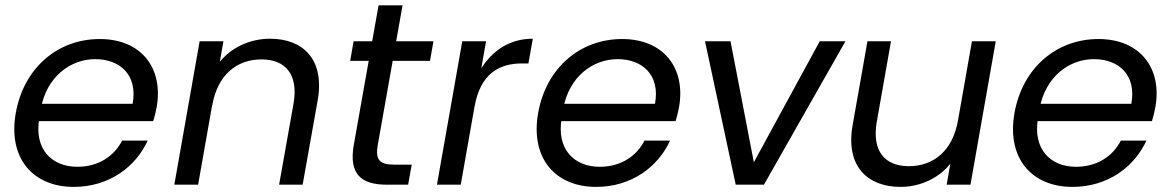

<svg xmlns="http://www.w3.org/2000/svg" viewBox="-20 -706 4478 734"><path d="M111.1 -242.9H565.8C571.5 -261.6 575.5 -277.7 579 -296.9C605.1 -445.4 520.4 -556.8 361.4 -556.8C201.6 -556.8 71.4 -447.8 40.4 -274.5C9.4 -101.3 105.9 8.5 261.9 8.5C398.2 8.5 499.1 -69 544.7 -168.6H446.9C416.9 -110 357.7 -68.4 275.5 -68.4C178.2 -68.4 109.2 -135.3 130.4 -254.9L136.1 -290.1C158.1 -412.5 249 -479.9 344.1 -479.9C437.7 -479.9 507.4 -420.5 487 -309.2H124.1Z M646.4 0H737.4L834.2 -548.3H743.2ZM1047 0H1137L1194.5 -322.6C1222 -479.7 1138.2 -558 1011.9 -558C915.1 -558 821.4 -503.6 785.6 -409.5L791.4 -302.9C811.6 -420.5 885.9 -478.9 979.5 -478.9C1071.3 -478.9 1121.4 -421.7 1102.2 -310.2Z M1332.2 -150.3C1313.4 -40 1361.3 0 1457.8 0H1540.2L1554 -76.6H1487.2C1430.9 -76.6 1414.5 -95.6 1423.9 -150.3L1518.9 -685.6H1427.2ZM1623.9 -473.2 1637 -548.3H1331.8L1318.7 -473.2Z M1793.9 -297.6C1816.6 -425.1 1888.8 -463.5 1976 -463.5H2000.1L2016.9 -558C1879.7 -558 1793.7 -448.8 1767.5 -302.5ZM1650.4 0H1741.4L1838.2 -548.3H1747.2Z M2108.1 -242.9H2562.8C2568.5 -261.6 2572.5 -277.7 2576 -296.9C2602.1 -445.4 2517.4 -556.8 2358.4 -556.8C2198.6 -556.8 2068.4 -447.8 2037.4 -274.5C2006.4 -101.3 2102.9 8.5 2258.9 8.5C2395.2 8.5 2496.1 -69 2541.7 -168.6H2443.9C2413.9 -110 2354.7 -68.4 2272.5 -68.4C2175.2 -68.4 2106.2 -135.3 2127.4 -254.9L2133.1 -290.1C2155.1 -412.5 2246 -479.9 2341.1 -479.9C2434.7 -479.9 2504.4 -420.5 2484 -309.2H2121.1Z M2675.2 -548.3 2792.6 0H2900.5L3212.1 -548.3H3113.8L2861.9 -85.6L2772.7 -548.3Z M3786.7 -548.3H3695.7L3599 0H3690ZM3386.2 -548.3H3296.2L3239.4 -227C3211.9 -69.8 3296.7 8.5 3423 8.5C3518.1 8.5 3612.7 -45.9 3646.5 -140.1L3642.5 -246.7C3622.5 -129.1 3548.2 -70.7 3454.7 -70.7C3362.9 -70.7 3312.7 -127.8 3331.7 -239.4Z M3929.1 -242.9H4383.8C4389.5 -261.6 4393.5 -277.7 4397 -296.9C4423.1 -445.4 4338.4 -556.8 4179.4 -556.8C4019.6 -556.8 3889.4 -447.8 3858.4 -274.5C3827.4 -101.3 3923.9 8.5 4079.9 8.5C4216.2 8.5 4317.1 -69 4362.7 -168.6H4264.9C4234.9 -110 4175.7 -68.4 4093.5 -68.4C3996.2 -68.4 3927.2 -135.3 3948.4 -254.9L3954.1 -290.1C3976.1 -412.5 4067 -479.9 4162.1 -479.9C4255.7 -479.9 4325.4 -420.5 4305 -309.2H3942.1Z"/></svg>

Font: Poppins Devanagari Thin
Style: Italic
Weight: 100
Italic angle: -10°
Designer: Ninad Kale (Devanagari), Jonny Pinhorn (Latin)
Foundry: Indian Type Foundry
Version: 4.005